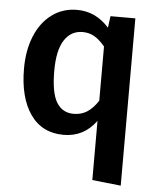

<svg xmlns="http://www.w3.org/2000/svg" viewBox="-54 -590 699 854"><g transform="rotate(5 296.0 -163.0)"><path d="M517 -529V218L389 204V-60Q334 15 244 15Q147 15 95 -60Q43 -135 43 -264Q43 -345 69 -408.5Q95 -472 143.5 -508Q192 -544 256 -544Q340 -544 399 -477L406 -529ZM389 -150V-392Q366 -420 342.5 -434Q319 -448 289 -448Q237 -448 207.5 -402.5Q178 -357 178 -265Q178 -167 204 -124.5Q230 -82 280 -82Q314 -82 340 -98.5Q366 -115 389 -150Z"/></g></svg>

Font: Fira Sans Medium
Style: Regular
Weight: 500
Designer: bBox Type GmbH & Carrois Corporate GbR & Edenspiekermann AG
Foundry: bBox Type GmbH & Carrois Corporate GbR & Edenspiekermann AG
Version: Version 4.301